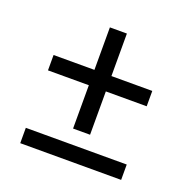

<svg xmlns="http://www.w3.org/2000/svg" viewBox="-94 -586 647 658"><g transform="rotate(20 230.0 -257.0)"><path d="M410 -285H50V-341H410ZM261 -496V-127H199V-496ZM414 -18H46V-74H414Z"/></g></svg>

Font: Buenard
Style: Regular
Weight: 400
Version: Version 2.000